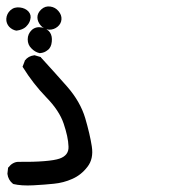

<svg xmlns="http://www.w3.org/2000/svg" viewBox="-30 -416 550 600"><path d="M138.2 158.2Q110.8 161.1 74.2 163.1Q55.7 164.1 40 163.1Q24.4 162.1 12.2 159.2L11.2 158.7L10.3 158.2Q-4.4 146.5 -6.8 127.4V127V126.5L-4.9 109.9V107.9L-3.4 106.9Q2.4 99.1 10 94.7Q17.6 90.3 25.9 89.8H26.4Q75.2 90.3 107.9 87.6Q140.6 85 156.2 79.6Q185.5 69.3 184.1 42Q183.6 26.4 179.7 8.5Q175.8 -9.3 168.9 -29.8Q155.3 -70.3 114.7 -111.8Q73.2 -154.8 42 -205.1L40.5 -207.5L41.5 -210L47.4 -225.6V-226.6L47.9 -227.1Q58.1 -240.7 76.7 -243.2H77.6H78.6L95.2 -238.3L97.2 -237.8L98.1 -236.3Q139.2 -191.4 179.7 -145.5Q200.2 -122.1 214.4 -97.4Q228.5 -72.8 236.3 -46.9Q251 3.4 256.8 41Q263.2 80.6 242.7 106Q223.6 130.9 195.8 143.1Q168.5 155.3 138.2 158.2ZM93.3 -250Q79.1 -253.4 68.4 -264.6Q56.6 -275.9 56.6 -293Q56.6 -310.1 69.3 -322.3Q75.7 -328.1 84 -330.1Q92.3 -332 101.1 -330.1Q118.7 -325.7 126.2 -314.5Q133.8 -303.2 131.8 -285.6Q131.3 -281.2 130.4 -277.3Q129.4 -273.4 127.7 -270Q126 -266.6 123.8 -263.9Q121.6 -261.2 118.7 -259.3Q108.9 -251 95.2 -250H94.2ZM20.5 -320.3Q7.8 -322.8 -1.5 -332.5Q-5.9 -337.4 -8.3 -343.8Q-10.7 -350.1 -10.3 -357.4Q-9.8 -365.2 -6.6 -371.8Q-3.4 -378.4 2.4 -383.8Q14.6 -395 32.7 -392.6Q41 -391.6 47.6 -388.4Q54.2 -385.3 59.1 -379.9Q68.8 -368.7 64.5 -354.5Q63.5 -350.1 61.5 -346.2Q59.6 -342.3 56.9 -338.9Q54.2 -335.4 50.8 -332Q40.5 -322.8 22 -320.3H21.5ZM123.5 -323.2Q115.7 -323.7 108.9 -327.1Q102.1 -330.6 97.2 -336.4Q86.9 -348.6 86.9 -361.8Q86.9 -375.5 99.1 -386.7Q111.3 -397.9 127.4 -395.5Q134.8 -394.5 141.4 -390.9Q147.9 -387.2 152.8 -381.3Q163.1 -369.1 162.1 -355.5Q161.1 -341.8 149.9 -332.5Q138.7 -323.2 124 -323.2Z"/></svg>

Font: NaikaiFont
Style: SemiBold
Weight: 600
Version: Version 1.89